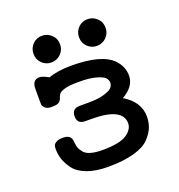

<svg xmlns="http://www.w3.org/2000/svg" viewBox="-115 -708 755 809"><g transform="rotate(-20 262.5 -303.5)"><path d="M51.8 -142.1Q51.8 -151.9 54 -158.4Q56.2 -165 66.7 -170.9Q77.1 -176.8 96.2 -176.8Q128.4 -176.8 133.8 -153.8Q134.8 -150.9 136 -137Q137.2 -123 141.1 -114.5Q145 -106 154.1 -94.5Q163.1 -83 184.1 -76.9Q205.1 -70.8 235.8 -70.8Q314 -70.8 345 -91.8Q376 -112.8 376 -140.1Q376 -210 236.8 -210H209Q173.8 -210 173.8 -244.1Q173.8 -279.3 210 -278.8H249Q293 -278.8 320.6 -287.4Q348.1 -295.9 356 -305.9Q363.8 -315.9 363.8 -326.9Q363.8 -337.9 355.5 -347.9Q347.2 -357.9 318.1 -366.5Q289.1 -375 243.2 -375H233.9Q196.8 -375 175.8 -368.9Q154.8 -362.8 149.4 -354Q144 -345.2 141.1 -336.2Q138.2 -327.1 129.6 -321Q121.1 -314.9 102.1 -314.9H95.2Q77.1 -314.9 68.1 -323.5Q59.1 -332 58.6 -338.1Q58.1 -344.2 58.1 -356V-410.2Q58.1 -450.2 90.8 -450.2Q104 -450.2 130.9 -435.1Q171.9 -450.2 232.9 -450.2Q371.1 -450.2 418.9 -398.9Q447.8 -368.2 448.2 -328.1Q448.2 -279.3 391.1 -247.1Q460 -206.1 460 -140.1Q460 -114.3 451.4 -92Q442.9 -69.8 420.9 -46.4Q398.9 -22.9 351.6 -9.5Q304.2 3.9 234.9 3.9Q178.7 3.9 139.9 -11Q101.1 -25.9 83.5 -50.5Q65.9 -75.2 58.8 -96.7Q51.8 -118.2 51.8 -142.1ZM101.1 -550.8Q101.1 -575.7 118.2 -593.3Q135.3 -610.8 160.2 -610.8Q184.1 -610.8 202.1 -594Q220.2 -577.1 220.2 -550.8Q220.2 -525.9 202.6 -508.5Q185.1 -491.2 160.2 -491.2Q136.2 -491.2 118.7 -508.1Q101.1 -524.9 101.1 -550.8ZM305.2 -550.8Q305.2 -575.7 322.3 -593.3Q339.4 -610.8 364.3 -610.8Q388.2 -610.8 406.2 -594Q424.3 -577.1 424.3 -550.8Q424.3 -525.9 406.7 -508.5Q389.2 -491.2 364.3 -491.2Q340.3 -491.2 322.8 -508.1Q305.2 -524.9 305.2 -550.8Z"/></g></svg>

Font: CMU Typewriter Text
Style: Bold
Weight: 700
Version: Version 0.7.0